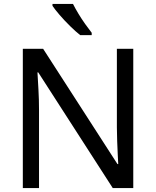

<svg xmlns="http://www.w3.org/2000/svg" viewBox="-20 -964 800 984"><path d="M663 0H558L176 -593H172Q174 -558 177 -506Q180 -454 180 -399V0H97V-714H201L582 -123H586Q585 -139 583.5 -171Q582 -203 580.5 -241Q579 -279 579 -311V-714H663ZM354 -944Q365 -922 381.5 -894.5Q398 -867 416.5 -841Q435 -815 450 -796V-784H391Q368 -802 339 -830.5Q310 -859 285.5 -887.5Q261 -916 249 -934V-944Z"/></svg>

Font: TSCustom
Style: Regular
Weight: 400
Designer: Monotype Design Team
Foundry: Monotype Imaging Inc.
Version: Version 2.004; ttfautohint (v1.8.3) -l 8 -r 50 -G 200 -x 14 